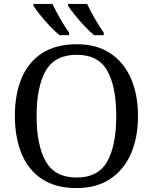

<svg xmlns="http://www.w3.org/2000/svg" viewBox="-20 -951 782 981"><path d="M371 10Q265 10 195 -36Q125 -82 90.5 -165Q56 -248 56 -359Q56 -470 90.5 -552Q125 -634 195.5 -679.5Q266 -725 372 -725Q473 -725 542.5 -679.5Q612 -634 648.5 -551.5Q685 -469 685 -358Q685 -247 648.5 -164.5Q612 -82 542 -36Q472 10 371 10ZM371 -44Q483 -44 528.5 -127Q574 -210 574 -358Q574 -507 528.5 -589Q483 -671 372 -671Q260 -671 213.5 -589Q167 -507 167 -358Q167 -210 213.5 -127Q260 -44 371 -44ZM461 -771Q439 -789 412 -817.5Q385 -846 362 -875Q339 -904 328 -921V-931H425Q441 -897 465 -855Q489 -813 510 -784V-771ZM284 -771Q262 -789 235 -817.5Q208 -846 185 -875Q162 -904 151 -921V-931H248Q264 -897 288 -855Q312 -813 333 -784V-771Z"/></svg>

Font: NotoSerif-Regular
Style: Regular
Weight: 400
Designer: Monotype Design Team
Foundry: Monotype Imaging Inc.
Version: Version 2.007; ttfautohint (v1.8) -l 8 -r 50 -G 200 -x 14 -D